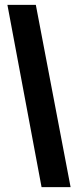

<svg xmlns="http://www.w3.org/2000/svg" viewBox="-20 -745 318 785"><path d="M149.9 20 10.3 -725.1H126.5L268.6 20Z"/></svg>

Font: Arial
Style: Bold
Weight: 700
Designer: Steve Matteson
Foundry: Ascender Corporation
Version: Version 2.00.3